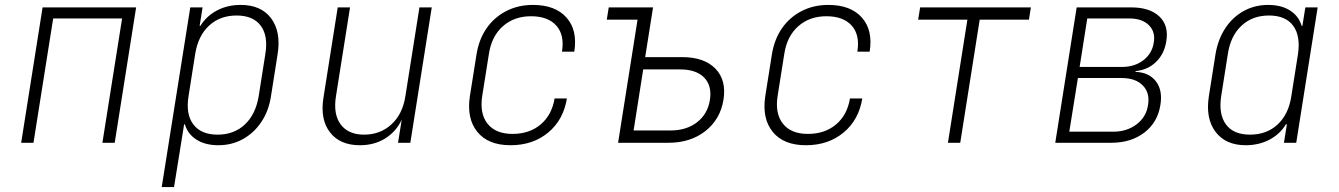

<svg xmlns="http://www.w3.org/2000/svg" viewBox="-20 -580 5440 780"><path d="M66 0 153 -550H533L446 0H396L476 -505H196L116 0Z M637 180 753 -550H803L791 -475H794Q819 -515 861.5 -537.5Q904 -560 958 -560Q1041 -560 1081.5 -505.5Q1122 -451 1108 -361L1081 -190Q1072 -130 1042 -85Q1012 -40 967 -15Q922 10 867 10Q814 10 778.5 -12.5Q743 -35 731 -75H728L716 0L687 180ZM864 -33Q931 -33 975 -74.5Q1019 -116 1031 -190L1058 -361Q1070 -435 1039 -476Q1008 -517 941 -517Q874 -517 829.5 -476Q785 -435 773 -361L746 -190Q734 -116 765.5 -74.5Q797 -33 864 -33Z M1442 10Q1361 10 1320.5 -42.5Q1280 -95 1294 -183L1352 -550H1402L1345 -190Q1333 -116 1364 -74.5Q1395 -33 1459 -33Q1525 -33 1570.5 -75Q1616 -117 1627 -190L1684 -550H1734L1647 0H1597L1612 -94Q1590 -46 1545.5 -18Q1501 10 1442 10Z M2054 10Q1963 10 1919 -44.5Q1875 -99 1889 -190L1916 -360Q1926 -421 1957 -465.5Q1988 -510 2036.5 -535Q2085 -560 2145 -560Q2236 -560 2281.5 -508.5Q2327 -457 2313 -370H2263Q2274 -438 2240 -476Q2206 -514 2137 -514Q2069 -514 2023 -473.5Q1977 -433 1966 -360L1939 -190Q1928 -118 1961 -77Q1994 -36 2062 -36Q2131 -36 2176.5 -74.5Q2222 -113 2233 -180H2283Q2269 -93 2207 -41.5Q2145 10 2054 10Z M2491 0 2570 -500H2445L2453 -550H2633L2601 -348H2751Q2841 -348 2886.5 -301Q2932 -254 2919 -174Q2906 -95 2845.5 -47.5Q2785 0 2696 0ZM2554 -50H2704Q2769 -50 2812 -83.5Q2855 -117 2864 -174Q2873 -232 2840.5 -265Q2808 -298 2743 -298H2593Z M3254 10Q3163 10 3119 -44.5Q3075 -99 3089 -190L3116 -360Q3126 -421 3157 -465.5Q3188 -510 3236.5 -535Q3285 -560 3345 -560Q3436 -560 3481.5 -508.5Q3527 -457 3513 -370H3463Q3474 -438 3440 -476Q3406 -514 3337 -514Q3269 -514 3223 -473.5Q3177 -433 3166 -360L3139 -190Q3128 -118 3161 -77Q3194 -36 3262 -36Q3331 -36 3376.5 -74.5Q3422 -113 3433 -180H3483Q3469 -93 3407 -41.5Q3345 10 3254 10Z M3831 0 3910 -500H3710L3718 -550H4168L4160 -500H3960L3881 0Z M4267 0 4354 -550H4575Q4651 -550 4690 -513Q4729 -476 4718 -412Q4710 -361 4676.5 -328.5Q4643 -296 4593 -291V-288Q4648 -286 4676 -249.5Q4704 -213 4694 -153Q4683 -83 4629 -41.5Q4575 0 4495 0ZM4366 -308H4537Q4589 -308 4624.5 -335Q4660 -362 4667 -406Q4675 -450 4647.5 -477.5Q4620 -505 4568 -505H4397ZM4324 -45H4502Q4558 -45 4597.5 -75Q4637 -105 4644 -154Q4652 -203 4622.5 -233Q4593 -263 4537 -263H4359Z M5041 10Q4959 10 4918 -44.5Q4877 -99 4891 -189L4918 -360Q4928 -420 4957.5 -465Q4987 -510 5032 -535Q5077 -560 5132 -560Q5185 -560 5220.5 -537.5Q5256 -515 5268 -475H5271L5283 -550H5333L5246 0H5196L5208 -75H5204Q5180 -35 5137 -12.5Q5094 10 5041 10ZM5058 -33Q5126 -33 5170.5 -74.5Q5215 -116 5226 -189L5253 -360Q5264 -434 5233.5 -475.5Q5203 -517 5135 -517Q5068 -517 5023.5 -475.5Q4979 -434 4968 -360L4941 -189Q4930 -116 4960.5 -74.5Q4991 -33 5058 -33Z"/></svg>

Font: NKDuy Mono Thin
Style: Italic
Weight: 100
Italic angle: -9°
Monospace: yes
Designer: NKDuy
Foundry: NKDuy
Version: Version 2.251; ttfautohint (v1.8.4.7-5d5b)